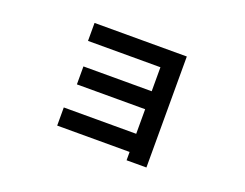

<svg xmlns="http://www.w3.org/2000/svg" viewBox="-93 -743 1187 932"><g transform="rotate(20 500.0 -277.5)"><path d="M252.9 -34.2V-127.9H627V-254.9H274.4V-347.7H627V-471.7H252.9V-564.5H729.5V8.8H627V-34.2Z"/></g></svg>

Font: Gothic A1 SemiBold
Style: Regular
Weight: 600
Version: Version 2.50